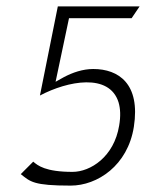

<svg xmlns="http://www.w3.org/2000/svg" viewBox="-20 -585 457 601"><path d="M45 -40C75 -16 85 -4 201 -4C285 -4 380 -67 399 -188C420 -323 351 -369 272 -369C239 -369 207 -358 179 -343L154 -329L196 -528H392L417 -565H161L105 -286C192 -332 322 -357 351 -265C357 -245 358 -221 353 -192C337 -94 263 -47 207 -47C122 -47 98 -67 84 -79Z"/></svg>

Font: Charger Sport
Style: HLNrwObl
Weight: 100
Designer: Jasper
Foundry: Cannot Into Space Fonts
Version: Version 1.1